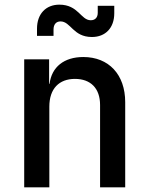

<svg xmlns="http://www.w3.org/2000/svg" viewBox="-20 -805 640 825"><path d="M210 -678C210 -701 222 -713 240 -713C284 -713 294 -646 375 -646C433 -646 471 -685 471 -748V-780H400V-750C400 -729 388 -718 370 -718C327 -718 317 -785 235 -785C177 -785 139 -745 139 -682V-651H210ZM338 -560C255 -560 202 -517 193 -445H191V-550H84V0H192V-347C192 -424 234 -466 302 -466C369 -466 410 -426 410 -354V0H518V-366C518 -485 447 -560 338 -560Z"/></svg>

Font: Tekne LDO SemiBold
Style: Regular
Weight: 600
Monospace: yes
Designer: Alessio Laiso, Mario Rullo, Paolo Rosset
Foundry: Alessio Laiso
Version: Version 1.000;hotconv 1.0.109;makeotfexe 2.5.65596